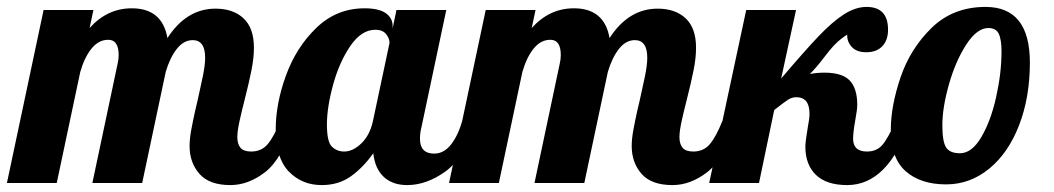

<svg xmlns="http://www.w3.org/2000/svg" viewBox="-58 -529 3048 555"><path d="M518.5 -26.5C537.5 -4.8 567.3 6 608 6C642.7 6 676.2 -6.5 708.5 -31.5C740.8 -56.5 769.3 -105.7 794 -179H752C740 -149 728 -126.8 716 -112.5C704 -98.2 688 -91 668 -91C653.3 -91 643 -94.7 637 -102C631 -109.3 628 -119.7 628 -133C628 -144.3 630.2 -159.8 634.5 -179.5C638.8 -199.2 643.7 -219.3 649 -240C657.7 -274 664.3 -302.8 669 -326.5C673.7 -350.2 676 -371.7 676 -391C676 -429 666 -457.3 646 -476C626 -494.7 599 -504 565 -504C509 -504 462.7 -475.7 426 -419C416 -476.3 381.7 -505 323 -505C275.7 -505 235 -486 201 -448L212 -500H68L-38 0H106L174 -321C182 -349 192.8 -371.5 206.5 -388.5C220.2 -405.5 236.3 -414 255 -414C275 -414 285 -399.3 285 -370C285 -361.3 284 -353 282 -345L209 0H353L421 -321C429 -348.3 439.7 -370.5 453 -387.5C466.3 -404.5 481.7 -413 499 -413C523 -413 535 -396 535 -362C535 -348 532.7 -329.7 528 -307C523.3 -284.3 518.3 -261.3 513 -238C511.7 -233.3 509.2 -222.7 505.5 -206C501.8 -189.3 498.3 -172.2 495 -154.5C491.7 -136.8 490 -121 490 -107C490 -75 499.5 -48.2 518.5 -26.5Z M777 -33C802.3 -7 834 6 872 6C904.7 6 932.8 -2.5 956.5 -19.5C980.2 -36.5 1001.7 -58.7 1021 -86C1024.3 -56 1034.5 -33.2 1051.5 -17.5C1068.5 -1.8 1091 6 1119 6C1155.7 6 1192.2 -6.8 1228.5 -32.5C1264.8 -58.2 1295.3 -107 1320 -179H1278C1270 -151 1259.2 -128.3 1245.5 -111C1231.8 -93.7 1215.7 -85 1197 -85C1169.7 -85 1156 -99.3 1156 -128C1156 -139.3 1157.3 -150 1160 -160L1232 -500H1088L1077 -447V-454C1077 -469.3 1070.3 -481.7 1057 -491C1043.7 -500.3 1023.3 -505 996 -505C942 -505 895.5 -486.2 856.5 -448.5C817.5 -410.8 788.2 -364.8 768.5 -310.5C748.8 -256.2 739 -204.3 739 -155C739 -99.7 751.7 -59 777 -33ZM986.5 -114.5C970.2 -98.8 953.7 -91 937 -91C923 -91 911.2 -95.7 901.5 -105C891.8 -114.3 887 -135.7 887 -169C887 -202.3 893 -240.8 905 -284.5C917 -328.2 933.7 -365.5 955 -396.5C976.3 -427.5 1000.3 -443 1027 -443C1041 -443 1051.3 -438.8 1058 -430.5C1064.7 -422.2 1068 -413.7 1068 -405L1020 -179C1014 -151.7 1002.8 -130.2 986.5 -114.5Z M1796.5 -26.5C1815.5 -4.8 1845.3 6 1886 6C1920.7 6 1954.2 -6.5 1986.5 -31.5C2018.8 -56.5 2047.3 -105.7 2072 -179H2030C2018 -149 2006 -126.8 1994 -112.5C1982 -98.2 1966 -91 1946 -91C1931.3 -91 1921 -94.7 1915 -102C1909 -109.3 1906 -119.7 1906 -133C1906 -144.3 1908.2 -159.8 1912.5 -179.5C1916.8 -199.2 1921.7 -219.3 1927 -240C1935.7 -274 1942.3 -302.8 1947 -326.5C1951.7 -350.2 1954 -371.7 1954 -391C1954 -429 1944 -457.3 1924 -476C1904 -494.7 1877 -504 1843 -504C1787 -504 1740.7 -475.7 1704 -419C1694 -476.3 1659.7 -505 1601 -505C1553.7 -505 1513 -486 1479 -448L1490 -500H1346L1240 0H1384L1452 -321C1460 -349 1470.8 -371.5 1484.5 -388.5C1498.2 -405.5 1514.3 -414 1533 -414C1553 -414 1563 -399.3 1563 -370C1563 -361.3 1562 -353 1560 -345L1487 0H1631L1699 -321C1707 -348.3 1717.7 -370.5 1731 -387.5C1744.3 -404.5 1759.7 -413 1777 -413C1801 -413 1813 -396 1813 -362C1813 -348 1810.7 -329.7 1806 -307C1801.3 -284.3 1796.3 -261.3 1791 -238C1789.7 -233.3 1787.2 -222.7 1783.5 -206C1779.8 -189.3 1776.3 -172.2 1773 -154.5C1769.7 -136.8 1768 -121 1768 -107C1768 -75 1777.5 -48.2 1796.5 -26.5Z M2300.5 -23.5C2320.8 -3.8 2351 6 2391 6C2470.3 6 2531 -55.7 2573 -179H2531C2516.3 -145.7 2503.5 -122.7 2492.5 -110C2481.5 -97.3 2466.7 -91 2448 -91C2421.3 -91 2408 -103.3 2408 -128C2408 -140 2410 -157.3 2414 -180C2418 -201.3 2420 -216.7 2420 -226C2420 -257.3 2412.8 -280.7 2398.5 -296C2384.2 -311.3 2359.7 -319 2325 -319C2310.3 -319 2296.3 -317.7 2283 -315C2296.3 -328.3 2310 -344.3 2324 -363C2336 -379 2347 -392 2357 -402C2367 -412 2378.3 -421 2391 -429C2390.3 -415.7 2394.7 -403.8 2404 -393.5C2413.3 -383.2 2427.3 -378 2446 -378C2466 -378 2481.5 -383.8 2492.5 -395.5C2503.5 -407.2 2509 -423 2509 -443C2509 -487 2488.3 -509 2447 -509C2425.7 -509 2403.8 -501.8 2381.5 -487.5C2359.2 -473.2 2334.7 -452 2308 -424C2281.3 -396 2245.3 -355.3 2200 -302L2243 -500H2099L1992 0H2136L2180 -211C2198.7 -225.7 2211.8 -235.5 2219.5 -240.5C2227.2 -245.5 2235.3 -248 2244 -248C2269.3 -248 2282 -232 2282 -200C2282 -190.7 2280.3 -177.7 2277 -161C2272.3 -133 2270 -114.3 2270 -105C2270 -70.3 2280.2 -43.2 2300.5 -23.5Z M2560 -34C2588.7 -8.7 2627.7 4 2677 4C2723 4 2764.5 -11.2 2801.5 -41.5C2838.5 -71.8 2867.3 -113.8 2888 -167.5C2908.7 -221.2 2919 -281.3 2919 -348C2919 -455.3 2876.3 -509 2791 -509C2728.3 -509 2676.3 -488.8 2635 -448.5C2593.7 -408.2 2563.7 -360.3 2545 -305C2526.3 -249.7 2517 -199.3 2517 -154C2517 -99.3 2531.3 -59.3 2560 -34ZM2778.5 -132.5C2760.2 -101.5 2739.7 -86 2717 -86C2697.7 -86 2684.3 -91.5 2677 -102.5C2669.7 -113.5 2666 -135 2666 -167C2666 -201 2672.3 -240.3 2685 -285C2697.7 -329.7 2714.3 -368 2735 -400C2755.7 -432 2777 -448 2799 -448C2813.7 -448 2823.7 -442.5 2829 -431.5C2834.3 -420.5 2837 -403.3 2837 -380C2837 -338.7 2831.8 -294.8 2821.5 -248.5C2811.2 -202.2 2796.8 -163.5 2778.5 -132.5Z"/></svg>

Font: DonutKreme
Style: Regular
Weight: 400
Designer: Impallari Type
Foundry: Impallari Type
Version: Version 2.100